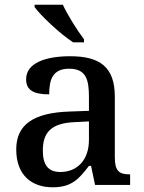

<svg xmlns="http://www.w3.org/2000/svg" viewBox="-20 -786 613 816"><path d="M291 -606H337V-619C308 -657 268 -721 247 -766H127V-756C152 -721 235 -642 291 -606ZM204 10C285 10 316 -26 358 -81H367L384 0H533V-45H530C485 -45 468 -61 468 -117V-375C468 -501 405 -547 278 -547C175 -547 91 -519 91 -449C91 -402 124 -385 189 -385C189 -448 204 -494 274 -494C348 -494 358 -444 358 -373V-315L276 -312C123 -307 49 -257 49 -151C49 -41 115 10 204 10ZM236 -55C185 -55 162 -85 162 -146C162 -222 196 -263 299 -267L358 -270V-191C358 -108 310 -55 236 -55Z"/></svg>

Font: Noto Serif Tamil Medium
Style: Italic
Weight: 500
Italic angle: -12°
Designer: Indian Type Foundry, Tom Grace, and the Monotype Design Team
Foundry: Monotype Imaging Inc.
Version: Version 2.003